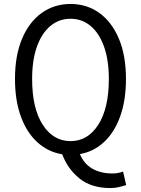

<svg xmlns="http://www.w3.org/2000/svg" viewBox="-20 -764 707 963"><path d="M141.1 -368.2Q141.1 -221.2 194.1 -138.7Q247.1 -56.2 334 -56.2Q420.4 -56.2 473.1 -138.7Q525.9 -221.2 525.9 -368.2Q525.9 -461.9 502 -529.5Q478 -597.2 434.8 -633.5Q391.6 -669.9 334 -669.9Q275.9 -669.9 232.4 -633.5Q189 -597.2 165 -529.5Q141.1 -461.9 141.1 -368.2ZM597.2 96.2 612.8 164.1Q595.2 169.9 575.4 174.6Q555.7 179.2 533.2 179.2Q438 179.2 378.4 130.9Q318.8 82.5 292 9.8Q221.7 -1.5 168.2 -49.8Q114.7 -98.1 85 -178.7Q55.2 -259.3 55.2 -368.2Q55.2 -485.4 90.6 -569.6Q126 -653.8 189 -699Q252 -744.1 334 -744.1Q415.5 -744.1 478.3 -699Q541 -653.8 576.4 -569.6Q611.8 -485.4 611.8 -368.2Q611.8 -261.2 583 -180.9Q554.2 -100.6 502.2 -52Q450.2 -3.4 380.9 8.8Q400.4 57.1 442.4 81.5Q484.4 106 543 106Q575.2 106 597.2 96.2Z"/></svg>

Font: Shanggu Mono N
Style: Regular
Weight: 350
Designer: GuiWonder
Version: Version 1.021